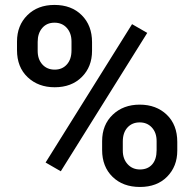

<svg xmlns="http://www.w3.org/2000/svg" viewBox="-20 -741 774 771"><path d="M48.3 -574.2Q48.3 -638.7 89.8 -679.9Q131.3 -721.2 198.7 -721.2Q267.1 -721.2 308.3 -679.9Q349.6 -638.7 349.6 -571.8V-536.6Q349.6 -472.7 308.3 -431.6Q267.1 -390.6 199.7 -390.6Q133.8 -390.6 91.1 -430.9Q48.3 -471.2 48.3 -539.6ZM131.3 -536.6Q131.3 -502.9 150.1 -482.2Q168.9 -461.4 199.7 -461.4Q230 -461.4 248.5 -482.2Q267.1 -502.9 267.1 -538.6V-574.2Q267.1 -607.9 248.3 -628.9Q229.5 -649.9 198.7 -649.9Q168 -649.9 149.7 -628.7Q131.3 -607.4 131.3 -572.8ZM390.1 -174.3Q390.1 -239.7 432.6 -280.3Q475.1 -320.8 541 -320.8Q607.4 -320.8 649.7 -280.3Q691.9 -239.7 691.9 -170.9V-136.2Q691.9 -72.8 651.1 -31.5Q610.4 9.8 542 9.8Q473.6 9.8 431.9 -31Q390.1 -71.8 390.1 -138.7ZM473.1 -136.2Q473.1 -103 492.4 -81.8Q511.7 -60.5 542 -60.5Q573.2 -60.5 591.1 -80.8Q608.9 -101.1 608.9 -137.7V-174.3Q608.9 -208.5 589.8 -229Q570.8 -249.5 541 -249.5Q510.7 -249.5 491.9 -229Q473.1 -208.5 473.1 -172.4ZM224.1 -53.2 163.1 -88.4 510.3 -644 571.3 -608.9Z"/></svg>

Font: Roboto Medium
Style: Regular
Weight: 500
Designer: Google
Version: Version 2.134; 2016; ttfautohint (v1.6)